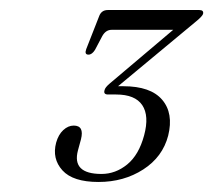

<svg xmlns="http://www.w3.org/2000/svg" viewBox="-20 -720 425 383"><path d="M315.5 -449.5Q304.5 -407 265.8 -382Q227 -357 176.5 -357Q125.5 -357 104.5 -380.2Q83.5 -403.5 92 -435.5Q96.5 -451.5 106.2 -460.5Q116 -469.5 127 -469.5Q148.5 -469.5 141.5 -442L135.5 -420Q123 -373 182.5 -373Q210.5 -373 233.8 -392Q257 -411 267.5 -450Q278 -489 263.8 -510.2Q249.5 -531.5 211.5 -531.5H195.5Q186 -531.5 188.5 -540Q189.5 -545.5 199 -553.5L325.5 -660.5H202.5Q191 -660.5 184 -648L169.5 -620.5Q163.5 -611 156.5 -611Q148 -611 152 -622L177.5 -687Q182 -700 195 -700H377.5Q387 -700 385 -692Q383 -687 372 -678L215.5 -548Q221.5 -548 226 -548Q280.5 -548 303.5 -521Q326.5 -494 315.5 -449.5Z"/></svg>

Font: Fraunces 144pt Soft Light
Style: Italic
Weight: 300
Italic angle: -16°
Version: Version 1.000;[b76b70a41]